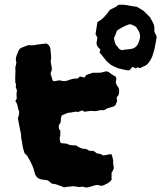

<svg xmlns="http://www.w3.org/2000/svg" viewBox="-20 -786 713 826"><path d="M654 -626Q652 -614 649.5 -600.5Q647 -587 644 -573Q639 -554 634 -541Q628 -527 619.5 -516Q611 -505 597 -500L583 -493Q577 -493 573 -497Q571 -496 568.5 -494.5Q566 -493 564 -492Q560 -494 556.5 -495.5Q553 -497 550 -498Q545 -494 542 -489Q539 -484 531 -483Q521 -485 510.5 -487Q500 -489 489 -492Q481 -495 473 -499Q465 -503 457 -507Q441 -519 430 -533.5Q419 -548 408 -561L412 -572Q411 -574 408 -577Q391 -591 397 -611Q397 -616 399 -622Q398 -627 395.5 -631Q393 -635 391 -639Q393 -652 395 -665Q397 -678 399 -691Q416 -700 429 -714Q442 -728 453 -744Q463 -749 472.5 -753.5Q482 -758 489 -765Q511 -767 530 -763Q549 -759 568 -757Q575 -753 583 -748.5Q591 -744 598 -739Q605 -732 612 -725.5Q619 -719 626 -711Q630 -703 634.5 -695Q639 -687 643 -677Q644 -671 644 -665Q644 -659 644 -652Q645 -645 649 -639.5Q653 -634 654 -626ZM574 -657Q568 -665 566 -670Q558 -675 551.5 -678Q545 -681 538 -682Q509 -673 483 -654Q479 -644 477 -637.5Q475 -631 470 -622Q472 -613 474 -604.5Q476 -596 481 -590Q486 -585 490 -579Q494 -573 505 -570Q516 -573 527.5 -573.5Q539 -574 551 -577Q565 -582 573 -596Q581 -612 582.5 -626.5Q584 -641 574 -657ZM491 -379Q489 -376 486.5 -373Q484 -370 482 -366Q482 -363 482.5 -360Q483 -357 484 -353Q483 -349 481 -343.5Q479 -338 477 -334Q475 -331 471 -329Q467 -328 462.5 -326Q458 -324 453 -323Q446 -322 439.5 -318.5Q433 -315 427 -312H420Q412 -313 404.5 -310.5Q397 -308 389 -308Q370 -310 357 -307Q353 -307 350 -306.5Q347 -306 344 -305Q341 -307 338.5 -308.5Q336 -310 334 -311Q329 -309 324.5 -307.5Q320 -306 315 -304Q308 -307 301 -305Q294 -303 286 -302Q276 -302 266.5 -298.5Q257 -295 247 -290Q247 -290 245 -288Q241 -278 241.5 -267Q242 -256 233 -248V-233Q235 -230 237 -227Q239 -224 240 -222L239 -200Q236 -198 237 -187.5Q238 -177 240 -173Q243 -169 255 -169Q267 -169 271 -166Q285 -159 306 -161Q308 -160 311.5 -157.5Q315 -155 319 -153Q324 -151 329 -148.5Q334 -146 340 -146Q345 -146 349.5 -145Q354 -144 358 -141Q363 -137 369 -137Q375 -137 379 -137Q386 -136 390.5 -131Q395 -126 402 -125Q410 -125 415.5 -122Q421 -119 425 -117Q434 -119 442 -120.5Q450 -122 458 -123Q460 -122 460.5 -120Q461 -118 462 -117Q463 -110 465 -104Q467 -98 467 -92Q466 -85 467.5 -77.5Q469 -70 470 -63Q468 -58 466 -53Q464 -48 460 -43V-12Q453 -3 443 2.5Q433 8 421 13Q415 14 408 11.5Q401 9 393 10Q386 12 379.5 14Q373 16 366 18Q350 23 340 18Q339 18 337.5 17.5Q336 17 334 17Q321 20 309.5 17Q298 14 286 16Q279 17 271.5 17.5Q264 18 256 20Q249 17 241 14Q233 11 224 8Q219 6 213 5.5Q207 5 201 3Q199 1 195.5 -2.5Q192 -6 190 -7Q185 -11 180.5 -11Q176 -11 173 -12Q168 -13 163 -13.5Q158 -14 153 -15Q133 -23 129 -43Q125 -61 117.5 -77.5Q110 -94 100 -110Q98 -115 94 -119Q90 -123 86 -126Q82 -137 79.5 -147Q77 -157 76 -168Q75 -176 73 -184Q71 -192 71 -199Q71 -207 69 -215Q67 -223 66 -230Q64 -241 61.5 -252.5Q59 -264 57 -277Q59 -282 61 -290Q61 -293 61.5 -296.5Q62 -300 63 -304Q58 -315 56 -328Q54 -341 46 -351Q48 -354 49.5 -357Q51 -360 52 -362Q52 -367 51.5 -372Q51 -377 51 -382Q51 -387 52 -390Q53 -393 53 -396Q52 -402 49.5 -406.5Q47 -411 48 -416Q50 -420 48.5 -424Q47 -428 46 -431Q45 -449 46 -467Q46 -472 46.5 -477.5Q47 -483 46 -489Q45 -495 48 -505Q49 -510 50 -514.5Q51 -519 49 -523Q48 -528 48 -531.5Q48 -535 49 -539Q51 -547 54 -553.5Q57 -560 59 -566Q61 -571 64 -574.5Q67 -578 71 -580Q79 -583 87 -586.5Q95 -590 102 -592Q110 -591 116.5 -591Q123 -591 130 -592Q136 -594 142.5 -594.5Q149 -595 155 -596L179 -599Q189 -595 195 -584Q197 -575 198 -564Q199 -553 200 -541Q200 -537 199.5 -532Q199 -527 198 -522Q199 -518 199.5 -513Q200 -508 201 -504Q203 -497 203 -489.5Q203 -482 199 -475Q198 -474 198 -467Q199 -464 200 -461Q201 -458 202 -454Q204 -450 204.5 -446Q205 -442 208 -438Q212 -436 216 -437Q224 -439 232 -440Q240 -441 247 -438Q255 -436 261 -437.5Q267 -439 273 -440Q278 -442 283 -444Q288 -446 294 -447Q299 -448 304 -448Q309 -448 313 -448Q316 -450 319 -452.5Q322 -455 324 -457Q329 -456 333.5 -455Q338 -454 343 -452L351 -463Q357 -466 364.5 -468Q372 -470 379 -473H405Q418 -473 427 -477Q443 -483 454 -471Q459 -467 465 -463.5Q471 -460 477 -457Q482 -449 480 -444Q477 -434 479.5 -426.5Q482 -419 488 -411Q490 -410 490 -408.5Q490 -407 491 -405Q493 -399 492.5 -393Q492 -387 491 -379Z"/></svg>

Font: Darumadrop One
Style: Regular
Weight: 400
Version: Version 1.000